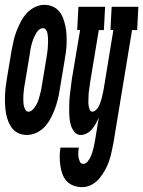

<svg xmlns="http://www.w3.org/2000/svg" viewBox="-42 -548 590 791"><path d="M69 8Q51 8 35.5 1.5Q20 -5 9.5 -18Q-1 -31 -7.5 -47Q-14 -63 -17 -80Q-20 -97 -21 -114.5Q-22 -132 -21.5 -150Q-21 -168 -19 -186Q-17 -204 -14 -222L6 -342Q10 -362 14.5 -382Q19 -402 26.5 -421Q34 -440 44 -459Q54 -478 68 -493.5Q82 -509 101.5 -518.5Q121 -528 140 -528Q158 -528 174 -521.5Q190 -515 201 -502Q212 -489 218 -473Q224 -457 227.5 -440Q231 -423 232 -405.5Q233 -388 232.5 -370Q232 -352 229.5 -334Q227 -316 224 -298L204 -178Q201 -158 196 -138Q191 -118 184 -99Q177 -80 167 -61Q157 -42 143 -26.5Q129 -11 109 -1.5Q89 8 69 8ZM75 -88Q83 -88 89.5 -93.5Q96 -99 100.5 -105.5Q105 -112 109 -119Q113 -126 115.5 -133.5Q118 -141 120 -148.5Q122 -156 124 -163.5Q126 -171 127.5 -178.5Q129 -186 130 -193L150 -313Q151 -322 152.5 -330Q154 -338 154.5 -346Q155 -354 155.5 -362.5Q156 -371 156 -379Q156 -387 155.5 -395Q155 -403 153.5 -410.5Q152 -418 147.5 -425Q143 -432 134 -432Q127 -432 120 -426.5Q113 -421 109 -414.5Q105 -408 101.5 -401Q98 -394 95 -386.5Q92 -379 90 -371.5Q88 -364 86 -356.5Q84 -349 83 -341.5Q82 -334 81 -327L61 -207Q59 -198 58 -190Q57 -182 56 -174Q55 -166 54.5 -157.5Q54 -149 54 -141Q54 -133 54.5 -125Q55 -117 57 -109.5Q59 -102 63 -95Q67 -88 75 -88ZM296 223Q278 223 260.5 216.5Q243 210 232 197.5Q221 185 215 168.5Q209 152 206.5 134Q204 116 204 97.5Q204 79 207 60H283Q281 70 280.5 80Q280 90 281.5 99.5Q283 109 287 118Q291 127 301 127Q311 127 318.5 118Q326 109 330.5 99.5Q335 90 338 80.5Q341 71 343.5 61Q346 51 347.5 41.5Q349 32 351 22L365 -64Q360 -52 353.5 -40Q347 -28 338 -17Q329 -6 316.5 1Q304 8 291 8Q275 8 265 -4Q255 -16 250.5 -30.5Q246 -45 244.5 -61Q243 -77 243 -93Q243 -109 243.5 -125Q244 -141 246 -157.5Q248 -174 250 -190Q252 -206 254 -222L288 -424H276L281 -520H391L386 -424H365L329 -207Q328 -199 327 -190.5Q326 -182 324.5 -174Q323 -166 323 -158Q323 -150 322.5 -142Q322 -134 322 -126Q322 -118 323.5 -110.5Q325 -103 328 -95.5Q331 -88 339 -88Q345 -88 351 -93Q357 -98 361 -103.5Q365 -109 367.5 -115.5Q370 -122 372.5 -128.5Q375 -135 376.5 -141.5Q378 -148 379.5 -154.5Q381 -161 382.5 -167.5Q384 -174 385 -180L425 -424H413L418 -520H528L523 -424H502L426 37Q422 57 418 76.5Q414 96 407.5 115Q401 134 391 152.5Q381 171 367 187.5Q353 204 334.5 213.5Q316 223 296 223Z"/></svg>

Font: Iosevka Curly Slab
Style: Bold Italic
Weight: 700
Italic angle: -9°
Monospace: yes
Designer: Belleve Invis
Foundry: Belleve Invis
Version: Version 22.1.2; ttfautohint (v1.8.4)